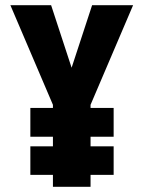

<svg xmlns="http://www.w3.org/2000/svg" viewBox="-20 -720 558 740"><path d="M329 -316 493 -700H335L256 -459L177 -700H20L184 -316V0H329ZM97 -193H418V-304H97ZM97 -46H418V-156H97Z"/></svg>

Font: Advent Pro ExtraBold
Style: Regular
Weight: 800
Designer: VivaRado, Andreas Kalpakidis
Foundry: VivaRado, Andreas Kalpakidis
Version: Version 3.000